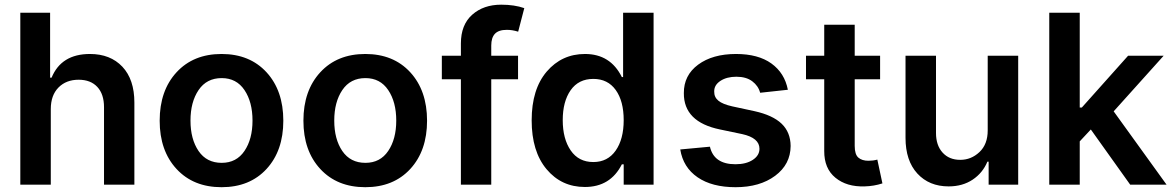

<svg xmlns="http://www.w3.org/2000/svg" viewBox="-20 -781 4960 812"><path d="M194.8 -319.8V0H65.9V-727.1H191.9V-452.6H198.2Q239.3 -552.7 360.4 -552.7Q446.8 -552.7 497.6 -498.8Q548.3 -444.8 548.3 -347.2V0H419.9V-327.6Q419.9 -382.8 391.6 -413.3Q363.3 -443.8 312.5 -443.8Q259.8 -443.8 227.3 -410.9Q194.8 -377.9 194.8 -319.8Z M655.3 -270.5Q655.3 -397.9 726.6 -475.3Q797.9 -552.7 917 -552.7Q1036.1 -552.7 1107.2 -475.3Q1178.2 -397.9 1178.2 -270.5Q1178.2 -143.6 1107.2 -66.4Q1036.1 10.7 917 10.7Q797.9 10.7 726.6 -66.4Q655.3 -143.6 655.3 -270.5ZM917.5 -92.3Q980 -92.3 1013.9 -142.6Q1047.9 -192.9 1047.9 -271Q1047.9 -349.6 1013.9 -400.1Q980 -450.7 917.5 -450.7Q854 -450.7 819.8 -400.1Q785.6 -349.6 785.6 -271Q785.6 -192.4 819.8 -142.3Q854 -92.3 917.5 -92.3Z M1263.2 -270.5Q1263.2 -397.9 1334.5 -475.3Q1405.8 -552.7 1524.9 -552.7Q1644 -552.7 1715.1 -475.3Q1786.1 -397.9 1786.1 -270.5Q1786.1 -143.6 1715.1 -66.4Q1644 10.7 1524.9 10.7Q1405.8 10.7 1334.5 -66.4Q1263.2 -143.6 1263.2 -270.5ZM1525.4 -92.3Q1587.9 -92.3 1621.8 -142.6Q1655.8 -192.9 1655.8 -271Q1655.8 -349.6 1621.8 -400.1Q1587.9 -450.7 1525.4 -450.7Q1461.9 -450.7 1427.7 -400.1Q1393.6 -349.6 1393.6 -271Q1393.6 -192.4 1427.7 -142.3Q1461.9 -92.3 1525.4 -92.3Z M2170.9 -545.4V-445.8H2057.6V0H1929.2V-445.8H1848.6V-545.4H1929.2V-597.2Q1929.2 -676.3 1977.1 -718.8Q2024.9 -761.2 2099.6 -761.2Q2155.8 -761.2 2197.3 -746.6L2171.4 -647Q2147 -654.8 2123.5 -654.8Q2088.9 -654.8 2073.2 -638.2Q2057.6 -621.6 2057.6 -588.4V-545.4Z M2453.6 9.8Q2354.5 9.8 2291.5 -65.4Q2228.5 -140.6 2228.5 -272Q2228.5 -403.8 2292.2 -478.3Q2356 -552.7 2454.1 -552.7Q2561.5 -552.7 2609.9 -455.1H2615.2V-727.1H2744.1V0H2617.7V-85.9H2609.9Q2561.5 9.8 2453.6 9.8ZM2489.3 -95.7Q2549.8 -95.7 2583.7 -144Q2617.7 -192.4 2617.7 -272.9Q2617.7 -353.5 2584 -400.4Q2550.3 -447.3 2489.3 -447.3Q2426.8 -447.3 2393.3 -399.4Q2359.9 -351.6 2359.9 -272.9Q2359.9 -193.8 2393.6 -144.8Q2427.2 -95.7 2489.3 -95.7Z M3312 -401.4 3194.8 -388.7Q3187 -418 3161.4 -437.3Q3135.7 -456.5 3094.2 -456.5Q3053.7 -456.5 3026.9 -439Q3000 -421.4 3000.5 -394Q3000 -370.1 3018.1 -355.2Q3036.1 -340.3 3077.1 -331.1L3170.4 -311Q3248 -293.9 3285.6 -257.8Q3323.2 -221.7 3323.7 -163.6Q3323.2 -85.9 3258.3 -37.6Q3193.4 10.7 3090.8 10.7Q2991.2 10.7 2930.2 -31.2Q2869.1 -73.2 2856.9 -148.9L2982.4 -160.6Q2999.5 -86.4 3090.3 -86.4Q3135.7 -86.4 3163.8 -105Q3191.9 -123.5 3191.9 -151.9Q3191.9 -197.8 3118.7 -213.9L3025.4 -233.4Q2871.1 -265.1 2872.1 -387.2Q2871.6 -462.4 2932.6 -507.6Q2993.7 -552.7 3092.8 -552.7Q3186.5 -552.7 3242.4 -512.5Q3298.3 -472.2 3312 -401.4Z M3702.1 -545.4V-445.8H3594.7V-164.1Q3594.7 -127.9 3610.1 -114.5Q3625.5 -101.1 3652.8 -101.1Q3672.4 -101.1 3690.4 -106L3711.9 -5.4Q3675.8 6.3 3636.7 7.3Q3561 9.8 3513.2 -29.3Q3465.3 -68.4 3465.8 -142.6V-445.8H3388.7V-545.4H3465.8V-676.3H3594.7V-545.4Z M4157.2 -229.5V-545.4H4286.1V0H4161.1V-97.2H4155.8Q4136.2 -49.8 4093.5 -21.2Q4050.8 7.3 3991.7 7.3Q3909.7 7.3 3859.6 -47.1Q3809.6 -101.6 3809.6 -198.2V-545.4H3938.5V-218.3Q3938.5 -166.5 3966.3 -135.7Q3994.1 -105 4041 -105Q4087.4 -105 4122.3 -137.9Q4157.2 -170.9 4157.2 -229.5Z M4417.5 0V-727.1H4546.4V-326.2H4555.2L4751 -545.4H4901.4L4689.9 -310.1L4913.6 0H4759.8L4593.3 -233.4L4546.4 -183.1V0Z"/></svg>

Font: Interop SemBd
Style: Regular
Weight: 600
Designer: Rasmus Andersson, Google, Jang Haemin
Foundry: jhaemin
Version: Version 1.007